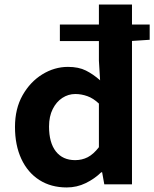

<svg xmlns="http://www.w3.org/2000/svg" viewBox="-20 -818 684 852"><path d="M276.2 13.8Q206.3 13.8 154.6 -19.2Q102.9 -52.2 74.7 -112.9Q46.5 -173.5 46.5 -254.9Q46.5 -335.7 80.2 -395.3Q113.9 -454.8 167.7 -488Q221.6 -521.2 281.7 -521.2Q329 -521.2 361.3 -504.9Q393.6 -488.7 424.2 -461.6L418.9 -548.7V-797.9H565.7V0H442.8L433.2 -53.6H429.4Q399.7 -24.5 360.4 -5.4Q321.1 13.8 276.2 13.8ZM313.5 -107.4Q343.9 -107.4 369.3 -120.4Q394.6 -133.5 418.9 -164.8V-358.4Q393.8 -382.1 367.4 -391.4Q341 -400.8 314.1 -400.8Q283.2 -400.8 256.7 -383.6Q230.1 -366.3 213.9 -333.9Q197.6 -301.5 197.6 -256.5Q197.6 -184.6 228 -146Q258.3 -107.4 313.5 -107.4ZM245.7 -635.8V-709.1H644.2V-641.5L557.9 -635.8Z"/></svg>

Font: Noto Sans JP
Style: Regular
Weight: 100
Designer: Ryoko NISHIZUKA 西塚涼子 (kana, bopomofo & ideographs); Paul D. Hunt (Latin, Greek & Cyrillic); Sandoll Communications 산돌커뮤니
Foundry: Adobe
Version: Version 2.004;hotconv 1.0.118;makeotfexe 2.5.65603